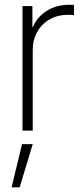

<svg xmlns="http://www.w3.org/2000/svg" viewBox="-20 -555 349 816"><path d="M75.7 0V-529.3H117.7V-440.4H120.1Q137.7 -483.4 179 -509Q220.2 -534.7 273.9 -534.7Q280.3 -534.7 284.9 -534.4Q289.6 -534.2 294.4 -534.2V-490.7Q291.5 -491.2 284.9 -491.7Q278.3 -492.2 269.5 -492.2Q226.6 -492.2 192.4 -473.4Q158.2 -454.6 138.7 -420.4Q119.1 -386.2 119.1 -340.8V0ZM29.3 241.2 73.7 57.6H119.1L63.5 241.2Z"/></svg>

Font: Inter 24pt ExtraLight
Style: Regular
Weight: 250
Designer: Rasmus Andersson
Foundry: rsms
Version: Version 4.001;git-66647c0bb